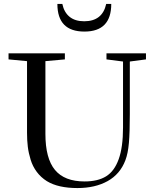

<svg xmlns="http://www.w3.org/2000/svg" viewBox="-20 -931 775 964"><path d="M403.8 -772.5Q268.1 -772.5 268.1 -911.1H293Q301.8 -869.1 329.3 -846.7Q356.9 -824.2 402.8 -824.2Q494.1 -824.2 513.2 -911.1H538.6Q538.6 -772.5 403.8 -772.5ZM368.7 13.2Q272 13.2 215.3 -21.5Q185.1 -40.5 164.6 -68.1Q144 -95.7 133.8 -129.2Q123.5 -162.6 119.6 -194.3Q115.7 -226.1 115.7 -264.2V-624L22.9 -632.8V-663.1H305.7V-632.8L208 -624V-258.8Q208 -135.7 255.9 -77.9Q303.7 -20 404.8 -20Q471.2 -20 512.7 -45.7Q554.2 -71.3 575.9 -131.6Q597.7 -191.9 597.7 -291V-622.1L514.6 -632.8V-663.1H712.9V-632.8L631.8 -622.1V-357.9Q631.8 -266.6 627.2 -213.4Q622.6 -160.2 609.4 -126Q583 -56.6 520.3 -21.7Q457.5 13.2 368.7 13.2Z"/></svg>

Font: Elstob 10pt
Style: Regular
Weight: 400
Designer: Peter S. Baker
Version: Version 1.015